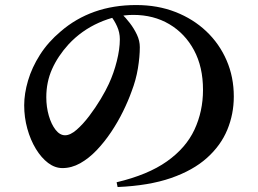

<svg xmlns="http://www.w3.org/2000/svg" viewBox="-20 -735 1040 773"><path d="M470 -679.1 425.4 -671.4Q440.2 -653.6 451.3 -628.9Q462.5 -604.2 462.5 -576.9Q462.5 -537.6 450.3 -489Q438.2 -440.4 418.1 -397.1Q406.2 -371 385.4 -336.2Q364.5 -301.4 339.3 -268.1Q314.1 -234.9 288.6 -212.6Q263.1 -190.4 242 -190.4Q221.2 -190.4 204 -212.1Q186.8 -233.9 176.6 -269Q166.4 -304.1 166.4 -343.5Q166.4 -404.9 189.7 -457Q213 -509.2 256.1 -556.6Q308.1 -612.5 378.4 -643.7Q448.6 -675 516.7 -675Q598.5 -675 661.6 -637.7Q724.8 -600.3 761.1 -532.9Q797.3 -465.5 797.3 -373.1Q797.3 -286.9 763 -213.2Q728.6 -139.4 652.1 -85.3Q575.6 -31.1 449.5 -1.2L453.5 18Q579.6 12.6 668.5 -18.2Q757.4 -49.1 813.1 -99.1Q868.9 -149.1 895.1 -212.5Q921.3 -275.8 921.3 -346.5Q921.3 -425 892.3 -491.9Q863.4 -558.9 810.6 -608.9Q757.9 -658.8 686.2 -686.8Q614.6 -714.7 528.2 -714.7Q436.8 -714.7 360.9 -687.8Q284.9 -660.8 224.4 -608.5Q173.7 -565.9 141 -514.6Q108.4 -463.3 92.9 -410.6Q77.4 -358 77.4 -311.1Q77.4 -262.5 90 -217Q102.6 -171.5 124.5 -135.5Q146.4 -99.6 173.8 -78.9Q201.2 -58.3 231.5 -58.3Q268.2 -58.3 303 -77.8Q337.7 -97.3 369.1 -130.2Q400.4 -163 427.5 -203.5Q454.6 -244 475.4 -286.5Q496.3 -329 509.8 -367Q527.4 -412.6 535.2 -459.6Q542.9 -506.7 542.9 -545.1Q542.9 -570.9 531.2 -595.6Q519.5 -620.3 502.7 -642.2Q485.9 -664.1 470 -679.1Z"/></svg>

Font: Noto Serif HK
Style: Regular
Weight: 200
Designer: Ryoko NISHIZUKA 西塚涼子 (kana & ideographs); Frank Grießhammer (Latin, Greek & Cyrillic); Wenlong ZHANG 张文龙 (bopomofo); San
Foundry: Adobe
Version: Version 2.001;hotconv 1.1.0;makeotfexe 2.6.0